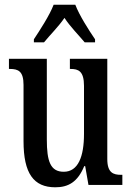

<svg xmlns="http://www.w3.org/2000/svg" viewBox="-20 -786 561 816"><path d="M124 -619V-606H167C193 -638 229 -673 254 -710C278 -673 315 -636 340 -606H384V-619C358 -657 317 -721 300 -766H208C191 -721 149 -657 124 -619ZM215 10C270 10 310 -12 338 -80H342L356 0H500V-43H495C462 -43 436 -51 436 -110V-536H277V-493H280C313 -493 337 -484 337 -421V-217C337 -120 312 -56 251 -56C194 -56 179 -101 179 -193V-536H18V-493H22C58 -493 80 -483 80 -425V-186C80 -49 123 10 215 10Z"/></svg>

Font: Noto Serif Ethiopic ExtraCondensed Medium
Style: Regular
Weight: 500
Width: 2
Designer: Monotype Design Team
Foundry: Monotype Imaging Inc.
Version: Version 2.102